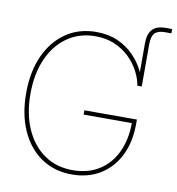

<svg xmlns="http://www.w3.org/2000/svg" viewBox="-89 -898 909 988"><g transform="rotate(10 365.0 -404.5)"><path d="M605.5 -500V-721.7Q605.5 -771.5 627.9 -794.9Q650.4 -818.4 695.3 -818.4Q702.1 -818.4 712.2 -818.4Q722.2 -818.4 730.5 -818.4V-795.9Q721.2 -795.9 711.4 -795.9Q701.7 -795.9 695.3 -795.9Q660.2 -795.9 644 -778.8Q627.9 -761.7 627.9 -721.7V-500ZM351.6 8.3Q259.8 8.3 191.4 -38.3Q123 -85 85.4 -168.7Q47.9 -252.4 47.9 -363.3Q47.9 -475.6 85.7 -559.1Q123.5 -642.6 191.4 -689.2Q259.3 -735.8 349.6 -735.8Q413.1 -735.8 462.2 -714.1Q511.2 -692.4 545.9 -656.7Q580.6 -621.1 601.1 -580.1Q621.6 -539.1 627.9 -500H605Q598.6 -537.1 578.9 -574.7Q559.1 -612.3 526.6 -643.8Q494.1 -675.3 449.7 -694.3Q405.3 -713.4 349.6 -713.4Q266.1 -713.4 203.1 -669.7Q140.1 -626 105.2 -547.4Q70.3 -468.8 70.3 -363.3Q70.3 -259.8 105 -181.2Q139.6 -102.5 202.9 -58.3Q266.1 -14.2 351.6 -14.2Q431.2 -14.2 489 -50.3Q546.9 -86.4 578.6 -152.8Q610.4 -219.2 610.4 -310.5L620.1 -305.7H358.4V-328.1H632.8V-306.6Q632.8 -210.9 597.9 -140.4Q563 -69.8 499.8 -30.8Q436.5 8.3 351.6 8.3Z"/></g></svg>

Font: Inter 28pt Thin
Style: Regular
Weight: 250
Designer: Rasmus Andersson
Foundry: rsms
Version: Version 4.001;git-66647c0bb